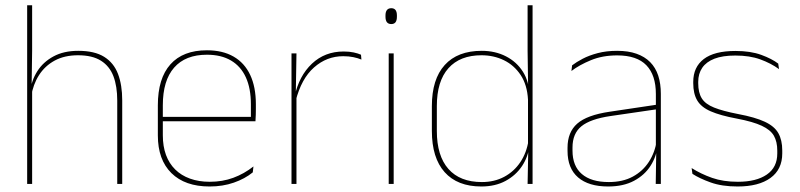

<svg xmlns="http://www.w3.org/2000/svg" viewBox="-20 -684 2974 714"><path d="M416 0V-310Q416 -363 401.8 -400.5Q387.5 -438 355.5 -458.2Q323.5 -478.5 270 -478.5Q220 -478.5 183.5 -458.8Q147 -439 125 -404.5Q103 -370 96 -325.5L85 -344H92.5Q97 -385 118.8 -419.2Q140.5 -453.5 178.8 -474.2Q217 -495 271 -495Q331.5 -495 367.2 -472.8Q403 -450.5 418.8 -409.2Q434.5 -368 434.5 -311V0ZM81 0V-664.5H99.5V-495.5L97.5 -357L99.5 -354V0Z M759.5 9.5Q668 9.5 617.5 -40.2Q567 -90 567 -180.5V-292.5Q567 -392.5 613.8 -444.8Q660.5 -497 749.5 -497Q808 -497 848.8 -473.5Q889.5 -450 910.5 -405.2Q931.5 -360.5 931.5 -296.5V-279.5Q931.5 -268.5 931.2 -257.5Q931 -246.5 930 -233H913Q913 -250.5 913 -266.5Q913 -282.5 913 -296Q913 -355.5 894.2 -396.5Q875.5 -437.5 839 -459Q802.5 -480.5 749.5 -480.5Q669.5 -480.5 627.5 -432.5Q585.5 -384.5 585.5 -292.5V-243.5V-239.5V-181Q585.5 -140 597.2 -108Q609 -76 631.5 -53.8Q654 -31.5 686.5 -19.8Q719 -8 760 -8Q807.5 -8 847.5 -22.8Q887.5 -37.5 922.5 -65L920 -43Q890.5 -19 849.5 -4.8Q808.5 9.5 759.5 9.5ZM575.5 -233V-249.5H923.5V-233Z M1079.5 -308.5 1070 -320.5 1075.5 -325Q1092 -402 1140 -447.2Q1188 -492.5 1258 -492.5Q1279 -492.5 1295.2 -489Q1311.5 -485.5 1322.5 -480.5L1324 -462.5Q1311 -468 1294 -471.5Q1277 -475 1256.5 -475Q1195 -475 1147.8 -433.2Q1100.5 -391.5 1079.5 -308.5ZM1064 0V-485.5H1082.5L1080 -335L1082.5 -332.5V0Z M1425.5 0V-485.5H1444V0ZM1435 -594.5Q1424.5 -594.5 1419 -601.2Q1413.5 -608 1413.5 -622V-626.5Q1413.5 -640 1419 -646.8Q1424.5 -653.5 1435 -653.5Q1445.5 -653.5 1450.8 -646.8Q1456 -640 1456 -626.5V-622Q1456 -608 1450.8 -601.2Q1445.5 -594.5 1435 -594.5Z M1770 9.5Q1681 9.5 1633.5 -43.8Q1586 -97 1586 -197V-289.5Q1586 -389.5 1633.8 -442.2Q1681.5 -495 1771.5 -495Q1821.5 -495 1861.5 -474.5Q1901.5 -454 1924.8 -417Q1948 -380 1948.5 -330H1954.5L1943.5 -313.5Q1940.5 -368.5 1916.2 -405Q1892 -441.5 1854 -460Q1816 -478.5 1770.5 -478.5Q1690.5 -478.5 1647.5 -430.2Q1604.5 -382 1604.5 -289.5V-197Q1604.5 -104.5 1647.5 -55.8Q1690.5 -7 1772 -7Q1818.5 -7 1855 -26.5Q1891.5 -46 1915 -81Q1938.5 -116 1945.5 -162.5L1954.5 -144H1949Q1944.5 -101.5 1921.5 -66.8Q1898.5 -32 1860 -11.2Q1821.5 9.5 1770 9.5ZM1942 0 1944.5 -130.5 1943.5 -138V-346.5L1944 -356L1942 -494.5V-664.5H1960.5V0Z M2418.5 0 2420.5 -128 2419 -131.5V-292V-334.5Q2419 -404.5 2383.8 -441.2Q2348.5 -478 2275 -478Q2220.5 -478 2177.5 -460.2Q2134.5 -442.5 2105 -420L2107.5 -441Q2123 -453 2146.8 -465.5Q2170.5 -478 2202.8 -486.5Q2235 -495 2275 -495Q2316.5 -495 2347 -484.2Q2377.5 -473.5 2397.8 -453Q2418 -432.5 2427.8 -402.8Q2437.5 -373 2437.5 -335V0ZM2241.5 9.5Q2169 9.5 2129.8 -24.2Q2090.5 -58 2090.5 -123V-134.5Q2090.5 -192.5 2126.5 -224.2Q2162.5 -256 2247 -268.5L2428 -295.5L2428.5 -278.5L2250.5 -252.5Q2175.5 -241.5 2142.2 -214.5Q2109 -187.5 2109 -135.5V-124Q2109 -66.5 2143.8 -36.8Q2178.5 -7 2244 -7Q2296 -7 2333.2 -27.2Q2370.5 -47.5 2393 -82.2Q2415.5 -117 2422 -160.5L2431.5 -142H2425.5Q2421.5 -102.5 2399.5 -67.8Q2377.5 -33 2338 -11.8Q2298.5 9.5 2241.5 9.5Z M2723 9.5Q2664.5 9.5 2622.8 -5.5Q2581 -20.5 2555 -37.5L2552 -59Q2587 -37 2628.2 -22.5Q2669.5 -8 2724 -8Q2792.5 -8 2831.5 -34.8Q2870.5 -61.5 2870.5 -113.5V-123.5Q2870.5 -157 2858 -179Q2845.5 -201 2813 -216.2Q2780.5 -231.5 2720 -243Q2658.5 -254.5 2623 -270Q2587.5 -285.5 2572.8 -310.5Q2558 -335.5 2558 -374.5V-379.5Q2558 -434.5 2597.2 -464.5Q2636.5 -494.5 2715 -494.5Q2771 -494.5 2810.8 -480Q2850.5 -465.5 2874 -447.5L2877 -427Q2846.5 -449 2807.2 -463.2Q2768 -477.5 2714.5 -477.5Q2667.5 -477.5 2637 -465.8Q2606.5 -454 2591.5 -432Q2576.5 -410 2576.5 -379.5V-374.5Q2576.5 -339.5 2589.8 -318.2Q2603 -297 2635.5 -284Q2668 -271 2724.5 -260Q2788.5 -248 2824.2 -231.2Q2860 -214.5 2874.5 -188.8Q2889 -163 2889 -124.5V-113.5Q2889 -54 2845.2 -22.2Q2801.5 9.5 2723 9.5Z"/></svg>

Font: Anek Bangla Medium Thin
Style: Regular
Weight: 250
Version: Version 1.003